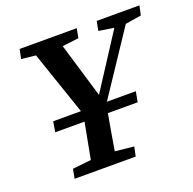

<svg xmlns="http://www.w3.org/2000/svg" viewBox="-119 -783 909 904"><g transform="rotate(-20 335.5 -331.5)"><path d="M448 -616 524 -604 348 -332 266 -606 348 -616 357 -663H71L61 -616L133 -608L242 -289H103L94 -237H241L207 -57L114 -47L105 0H411L421 -47L327 -57C337 -117 347 -177 358 -237H507L517 -289H372L581 -603L661 -616L671 -663H457Z"/></g></svg>

Font: Source Serif Pro Semibold
Style: Italic
Weight: 600
Italic angle: -12°
Designer: Frank Grießhammer
Foundry: Adobe Systems Incorporated
Version: Version 3.001;hotconv 1.0.111;makeotfexe 2.5.65597